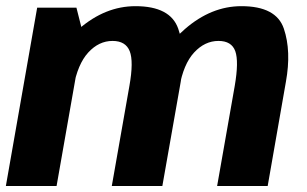

<svg xmlns="http://www.w3.org/2000/svg" viewBox="-30 -618 1020 638"><path d="M-10.5 0H158L246.5 -503.5L224 -592.5H93.5ZM341.5 0H509.5L570.5 -346Q588.5 -448 562.2 -522.8Q536 -597.5 420 -597.5Q320 -597.5 233 -522.5Q146 -447.5 131 -363L214 -327.5Q228 -405 263.2 -443.5Q298.5 -482 344 -482Q387.5 -482 401 -448Q414.5 -414 400 -332.5ZM691.5 0H859.5L920 -346Q938.5 -448 913.2 -522.8Q888 -597.5 772 -597.5Q672 -597.5 584.5 -521.5Q497 -445.5 483 -363L566 -327.5Q579.5 -405 615 -443.5Q650.5 -482 696 -482Q739.5 -482 751.8 -448Q764 -414 750 -332.5Z"/></svg>

Font: Anybody
Style: Bold Italic
Weight: 700
Italic angle: -10°
Designer: Tyler Finck
Foundry: Etcetera Type Company
Version: Version 1.113;gftools[0.9.25]